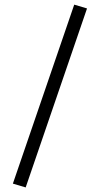

<svg xmlns="http://www.w3.org/2000/svg" viewBox="-20 -715 444 836"><path d="M303.2 -694.8 36.1 84.5 91.8 101.1 358.9 -678.2Z"/></svg>

Font: Shabnam FD Light
Style: Regular
Weight: 300
Foundry: DejaVu fonts team - Redesigned by Saber Rastikerdar - Based on Vazir font
Version: Version 5.00;October 20, 2019;FontCreator 12.0.0.2547 64-bit